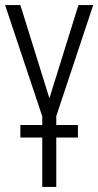

<svg xmlns="http://www.w3.org/2000/svg" viewBox="-20 -734 386 754"><path d="M146 0H201V-194H286V-243H201V-278L346 -714H288L174 -348L60 -714H0L146 -277V-243H60V-194H146Z"/></svg>

Font: Noto Sans Display Condensed Light
Style: Regular
Weight: 300
Width: 3
Designer: Monotype Design Team
Foundry: Monotype Imaging Inc.
Version: Version 1.900